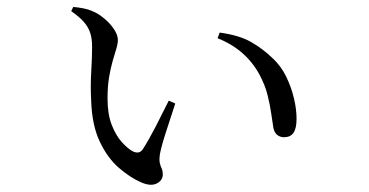

<svg xmlns="http://www.w3.org/2000/svg" viewBox="-20 -516 1040 541"><path d="M239.5 -384.6Q239.5 -405.3 234.9 -421.1Q230.4 -437 218.2 -451.9Q206 -466.9 180.7 -484.6L186.4 -496.4Q200.3 -495.2 214.3 -492.6Q228.4 -490 239.4 -485Q256.3 -478.4 273.2 -464.3Q290.2 -450.3 301.1 -433.9Q312.1 -417.5 312.1 -403.6Q312.1 -392.6 307.6 -378.2Q303.2 -363.7 297.5 -344.3Q291.9 -324.9 287.4 -298.8Q283 -272.6 283 -238Q283 -194.5 294.8 -164.1Q306.7 -133.8 323.4 -115.4Q340.1 -97 354.6 -89.3Q362.8 -85.5 369.8 -86.5Q376.7 -87.5 382.1 -94.9Q399.7 -122.5 418.9 -159.8Q438 -197.2 455.5 -232.4L473.8 -224.3Q465.8 -198.4 456.3 -170.4Q446.9 -142.5 439.9 -119.1Q433 -95.7 430.8 -83Q428.1 -65.3 430.4 -56.2Q432.7 -47 435.7 -40.8Q438.7 -34.6 438.7 -24.9Q438.7 -7.5 421.6 1Q404.5 9.6 377.5 -2.3Q347.3 -15.3 315.4 -42.7Q283.5 -70.1 261.4 -116.4Q239.2 -162.7 236.9 -231.9Q234.6 -274.5 237.1 -314.5Q239.5 -354.4 239.5 -384.6ZM593.1 -408.3 598.9 -424.2Q654.4 -416.7 688.1 -397.3Q721.8 -377.9 750.2 -350Q772.8 -328.5 786.9 -299.1Q801 -269.8 808.3 -238.9Q815.6 -208 815.6 -181.3Q815.6 -154.1 806.9 -141.7Q798.2 -129.3 780 -129.3Q769.7 -129.3 761.4 -135.6Q753.1 -141.9 750.3 -155.8Q747.4 -172.6 744.2 -196.3Q740.9 -220 734 -247.8Q727.1 -275.6 712.2 -303.7Q693.5 -339.3 663.8 -365.6Q634.1 -392 593.1 -408.3Z"/></svg>

Font: Noto Serif SC
Style: Regular
Weight: 200
Designer: Ryoko NISHIZUKA 西塚涼子 (kana & ideographs); Frank Grießhammer (Latin, Greek & Cyrillic); Wenlong ZHANG 张文龙 (bopomofo); San
Foundry: Adobe
Version: Version 2.001;hotconv 1.1.0;makeotfexe 2.6.0